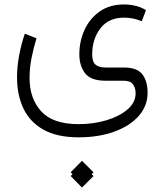

<svg xmlns="http://www.w3.org/2000/svg" viewBox="-20 -364 731 853"><path d="M344.2 350.6 395.5 401.4 387.2 409.7 395.5 418 344.2 469.2 293.9 418 302.2 409.7 293.9 401.4ZM329.1 246.1Q233.9 246.1 173.3 212.2Q112.8 178.2 84.2 118.2Q55.7 58.1 55.7 -21Q55.7 -67.9 64.9 -117.4Q74.2 -167 90.3 -214.4L142.1 -193.8Q128.9 -150.9 120.1 -106.2Q111.3 -61.5 111.3 -18.1Q111.3 74.2 163.3 130.9Q215.3 187.5 329.1 187.5Q395.5 187.5 453.1 170.2Q510.7 152.8 546.6 122.1Q582.5 91.3 582.5 50.3Q582.5 27.8 571.3 11.2Q560.1 -5.4 528.3 -5.4H449.2Q383.3 -5.4 357.9 -38.6Q332.5 -71.8 332.5 -122.6Q332.5 -181.6 356 -232.2Q379.4 -282.7 423.6 -313.5Q467.8 -344.2 530.8 -344.2Q555.7 -344.2 580.8 -338.6Q606 -333 628.4 -318.8L609.9 -269.5Q573.2 -285.6 531.2 -285.6Q462.4 -285.6 426 -238Q389.6 -190.4 389.6 -122.1Q389.6 -89.4 404.5 -76.7Q419.4 -64 450.2 -64H530.8Q590.3 -64 613 -33.2Q635.7 -2.4 635.7 48.3Q635.7 106.4 596.4 151.1Q557.1 195.8 487.8 220.9Q418.5 246.1 329.1 246.1Z"/></svg>

Font: Vazirmatn FD NL ExtraLight
Style: Regular
Weight: 200
Designer: Saber Rastikerdar
Foundry: Saber Rastikerdar
Version: Version 33.003